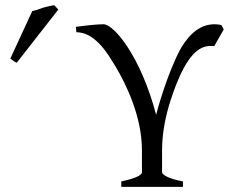

<svg xmlns="http://www.w3.org/2000/svg" viewBox="-20 -724 896 744"><path d="M274 -620 276 -599C326 -599 367 -560 401 -509L428 -466C469 -397 530 -272 530 -142V-56C530 -49 517 -35 450 -21V0H689V-21C628 -32 608 -49 608 -56V-142C608 -211 623 -279 640 -332C695 -503 746 -546 796 -546C801 -546 805 -546 810 -545L847 -610L838 -627C829 -629 820 -630 811 -630C759 -630 717 -597 682 -539C629 -443 588 -293 585 -279C526 -504 422 -630 381 -630C360 -630 327 -627 274 -620ZM45 -481 206 -687 190 -704C181 -702 181 -702 170 -700L146 -694L124 -686C117 -684 110 -682 105 -681L20 -497C28 -492 37 -483 45 -481Z"/></svg>

Font: Temporarium
Style: Regular
Weight: 400
Version: Version 1.1